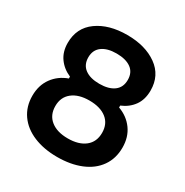

<svg xmlns="http://www.w3.org/2000/svg" viewBox="-176 -890 1009 1050"><g transform="rotate(30 328.5 -365.0)"><path d="M44 -203Q44 -269 78 -316Q112 -363 170 -384V-396Q123 -416 95 -455Q67 -494 67 -550Q67 -645 140 -697.5Q213 -750 328 -750Q443 -750 516.5 -697.5Q590 -645 590 -550Q590 -493 562.5 -454.5Q535 -416 487 -396V-384Q545 -363 579 -316Q613 -269 613 -203Q613 -134 577.5 -83.5Q542 -33 477.5 -6.5Q413 20 328 20Q244 20 179.5 -7Q115 -34 79.5 -84.5Q44 -135 44 -203ZM476 -217Q476 -274 436.5 -305Q397 -336 328 -336Q260 -336 220.5 -304.5Q181 -273 181 -217Q181 -160 220.5 -128.5Q260 -97 328 -97Q397 -97 436.5 -128.5Q476 -160 476 -217ZM453 -538Q453 -585 420 -609Q387 -633 328 -633Q270 -633 237 -608.5Q204 -584 204 -538Q204 -491 237 -466.5Q270 -442 328 -442Q387 -442 420 -466.5Q453 -491 453 -538Z"/></g></svg>

Font: Sora-SIA SemiBold
Style: Regular
Weight: 600
Designer: Jonathan Barnbrook, Julián Moncada
Foundry: Barnbrook Fonts
Version: Version 2.000